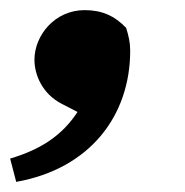

<svg xmlns="http://www.w3.org/2000/svg" viewBox="-32 -197 366 379"><path d="M0 162C146 136 225 31 225 -97C225 -113 222 -126 217 -142C194 -166 169 -177 135 -177C76 -177 36 -127 36 -79C36 -50 51 -12 90 8L121 24C91 70 49 98 -12 116Z"/></svg>

Font: Source Serif Pro Black
Style: Italic
Weight: 900
Italic angle: -12°
Designer: Frank Grießhammer
Foundry: Adobe Systems Incorporated
Version: Version 3.001;hotconv 1.0.111;makeotfexe 2.5.65597